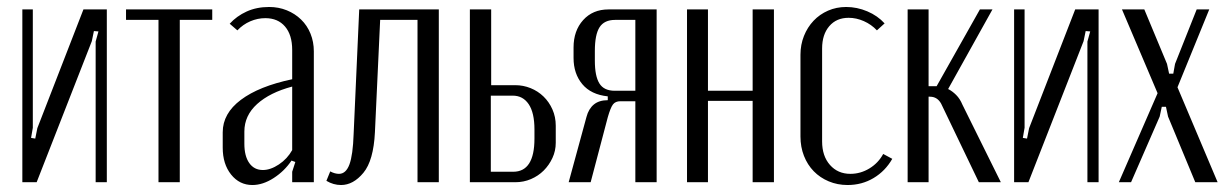

<svg xmlns="http://www.w3.org/2000/svg" viewBox="-20 -522 3522 550"><path d="M286 -495V0H254V-403L262 -432L249 -433L243 -404L85 0H44V-495H74V-156L69 -127L81 -125L87 -155L219 -495Z M588 -465H495V0H434V-465H341V-495H588Z M618 -143Q618 -197 670 -236Q722 -275 817 -295V-379Q817 -422 796.5 -446Q776 -470 740 -470Q718 -470 697 -461Q676 -452 660 -435L638 -454Q658 -476 686.5 -489Q715 -502 751 -502Q778 -502 801.5 -492.5Q825 -483 842.5 -466Q860 -449 869.5 -425.5Q879 -402 879 -375V0H817V-30L826 -58L815 -62Q795 -32 764 -12Q733 8 703 8Q666 8 642 -22Q618 -52 618 -99ZM733 -35Q755 -35 779 -51Q803 -67 817 -92V-274Q753 -257 716.5 -224Q680 -191 680 -145V-110Q680 -75 694 -55Q708 -35 733 -35Z M926 -31Q939 -24 951 -24Q971 -24 981 -51Q991 -78 993 -138L1009 -495H1237V0H1176V-465H1069L1054 -143Q1050 -62 1021 -27Q992 8 957 8Q935 8 915 -4Z M1456 -278Q1479 -278 1500 -269.5Q1521 -261 1537 -245.5Q1553 -230 1562.5 -208.5Q1572 -187 1572 -162V-113Q1572 -90 1562.5 -69.5Q1553 -49 1537.5 -33.5Q1522 -18 1501 -9Q1480 0 1456 0H1326V-495H1387V-278ZM1511 -151Q1511 -199 1494.5 -223.5Q1478 -248 1449 -248H1386V-30H1450Q1511 -30 1511 -125Z M1861 0H1800V-232H1757Q1743 -232 1736 -223Q1729 -214 1721 -186L1672 0H1609L1660 -187Q1666 -210 1681 -222.5Q1696 -235 1721 -235V-246Q1673 -251 1648 -281Q1623 -311 1623 -356V-386Q1623 -434 1650.5 -464.5Q1678 -495 1723 -495H1861ZM1684 -348Q1684 -304 1697 -283Q1710 -262 1741 -262H1800V-465H1742Q1711 -465 1697.5 -444Q1684 -423 1684 -376Z M2008 -495V-262H2136V-495H2197V0H2136V-233H2008V0H1948V-495Z M2273 -365Q2273 -394 2283 -419Q2293 -444 2310.5 -462.5Q2328 -481 2352 -491.5Q2376 -502 2404 -502Q2435 -502 2464.5 -489.5Q2494 -477 2514 -455L2492 -435Q2476 -452 2454.5 -461.5Q2433 -471 2411 -471Q2376 -471 2355.5 -447Q2335 -423 2335 -383V-117Q2335 -75 2357.5 -49.5Q2380 -24 2416 -24Q2445 -24 2470.5 -39.5Q2496 -55 2510 -81L2536 -67Q2516 -32 2482.5 -12Q2449 8 2408 8Q2379 8 2354 -2.5Q2329 -13 2311 -31.5Q2293 -50 2283 -75.5Q2273 -101 2273 -131Z M2676 -225Q2665 -245 2644 -245H2640V0H2580V-495H2640V-275H2663L2787 -495H2823L2696 -267Q2708 -261 2719 -250Q2730 -239 2737 -222L2847 0H2784Z M3127 -495V0H3095V-403L3103 -432L3090 -433L3084 -404L2926 0H2885V-495H2915V-156L2910 -127L2922 -125L2928 -155L3060 -495Z M3258 -495 3323 -339 3329 -311H3341L3346 -339L3408 -495H3444L3353 -272L3468 0H3404L3326 -188L3320 -216H3308L3302 -188L3220 0H3185L3296 -255L3194 -495Z"/></svg>

Font: Moniqa Paragraph
Style: Regular
Weight: 400
Designer: Rajesh Rajput
Foundry: Rajesh Rajput
Version: Version 1.000